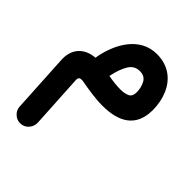

<svg xmlns="http://www.w3.org/2000/svg" viewBox="-216 -492 1023 1023"><g transform="rotate(45 295.5 20.0)"><path d="M367.2 -368.2C237.8 -368.2 171.9 -245.1 150.9 -134.8C149.9 -130.4 149.4 -126.5 149.4 -122.6C75.2 -117.2 28.3 -71.3 28.3 4.9C28.3 8.8 28.3 12.7 28.8 16.6L47.4 347.2C48.3 364.3 55.2 378.9 67.9 390.6C80.1 402.3 94.7 408.2 111.8 408.2C130.4 408.2 146 401.4 158.2 388.2C170.4 375 176.3 359.4 176.3 341.8V337.9L159.2 36.6V33.7C159.2 14.2 169.4 12.2 181.2 12.2C185.5 12.2 191.4 12.7 197.8 14.2C244.1 22.5 300.8 32.2 356 32.2C476.1 32.2 562.5 -12.7 562.5 -141.1C562.5 -181.6 555.2 -219.2 540.5 -253.9C511.2 -322.3 453.1 -368.2 367.2 -368.2ZM271.5 -112.3C278.8 -147.9 289.6 -178.2 304.2 -203.1C318.4 -227.5 339.4 -239.7 367.2 -239.7C391.6 -239.7 409.2 -230 419.4 -210.9C429.7 -191.4 434.6 -170.4 434.6 -147.9C434.6 -126.5 427.7 -112.8 414.1 -106.4C399.9 -100.1 382.8 -96.7 362.8 -96.7C333 -96.7 301.3 -100.6 270 -106.4L271.5 -112.3Z"/></g></svg>

Font: Mikhak
Style: Bold
Weight: 700
Designer: Amin Abedi
Version: Version 3.2